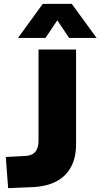

<svg xmlns="http://www.w3.org/2000/svg" viewBox="-20 -961 519 992"><path d="M22 11 10 -150 108 -155Q133 -156 148.5 -165Q164 -174 171.5 -191.5Q179 -209 179 -233V-705H373V-215Q373 -147 347 -98.5Q321 -50 270.5 -23.5Q220 3 145 6ZM73 -765 201 -941H351L479 -765H337L276 -856L215 -765Z"/></svg>

Font: Nunito Sans 6pt Black
Style: Regular
Weight: 900
Version: Version 3.101;gftools[0.9.27]